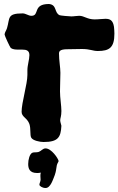

<svg xmlns="http://www.w3.org/2000/svg" viewBox="-20 -693 592 960"><path d="M550 -558C545 -592 530 -599 507 -599C492 -599 474 -596 453 -596C416 -596 401 -614 376 -614C363 -614 350 -611 337 -611C327 -611 282 -615 278 -617C250 -630 266 -669 225 -673C141 -673 180 -614 137 -614C122 -614 109 -626 93 -626C14 -626 30 -602 15 -552C11 -539 3 -531 3 -520C3 -515 29 -458 34 -453C44 -446 57 -445 70 -445C77 -445 84 -445 91 -445C113 -445 127 -440 127 -417C127 -396 117 -367 117 -342C117 -333 117 -325 117 -318C117 -273 88 -180 88 -134C88 -108 116 -104 127 -73C135 -49 129 -18 136 -5C144 10 179 17 198 17C271 17 284 -7 287 -64C287 -68 281 -82 281 -92C281 -101 287 -112 287 -138C287 -165 280 -203 280 -236C280 -269 282 -298 282 -329C282 -356 275 -389 275 -427C275 -447 303 -447 330 -447C346 -447 369 -448 390 -448C431 -448 443 -438 469 -438C527 -438 552 -455 552 -525C552 -536 551 -548 550 -558ZM273 112C271 99 237 49 208 49C193 49 189 61 172 67C163 70 149 67 141 71C128 78 121 105 121 127C121 147 126 172 165 172C171 172 177 172 184 170C182 176 182 182 182 187C182 193 183 199 183 205C183 215 177 222 177 231C177 236 190 247 208 247C233 247 245 204 254 182C261 161 260 156 264 134C266 124 273 116 273 112Z"/></svg>

Font: Freckle Face
Style: Regular
Weight: 400
Designer: Astigmatic (AOETI)
Foundry: Astigmatic (AOETI)
Version: Version 1.000